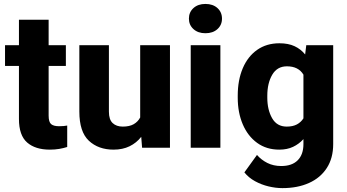

<svg xmlns="http://www.w3.org/2000/svg" viewBox="-20 -761 1787 989"><path d="M319.3 -528.3V-421.4H230.5V-165.5Q230.5 -132.8 243.2 -121.8Q255.9 -110.8 284.7 -110.8Q298.3 -110.8 308.3 -111.8Q318.4 -112.8 326.2 -114.3V-3.9Q306.6 2.4 284.7 6.1Q262.7 9.8 236.8 9.8Q162.1 9.8 119.9 -26.9Q77.6 -63.5 77.6 -148.4V-421.4H5.9V-528.3H77.6V-659.2H230.5V-528.3Z M711.9 0 707.5 -56.2Q683.1 -24.9 647.5 -7.6Q611.8 9.8 564.9 9.8Q486.8 9.8 437.7 -36.1Q388.7 -82 388.7 -186.5V-528.3H541V-185.5Q541 -145 560.3 -127Q579.6 -108.9 612.3 -108.9Q647 -108.9 668.7 -121.3Q690.4 -133.8 702.1 -155.8V-528.3H855.5V0Z M953.1 -665Q953.1 -698.2 976.6 -719.5Q1000 -740.7 1038.1 -740.7Q1076.7 -740.7 1100.1 -719.5Q1123.5 -698.2 1123.5 -665Q1123.5 -632.3 1100.1 -611.1Q1076.7 -589.8 1038.1 -589.8Q1000 -589.8 976.6 -611.1Q953.1 -632.3 953.1 -665ZM1115.2 -528.3V0H962.4V-528.3Z M1204.6 -257.8V-268.1Q1204.6 -348.6 1230.5 -409.4Q1256.3 -470.2 1304.7 -504.2Q1353 -538.1 1419.4 -538.1Q1465.3 -538.1 1497.6 -522.9Q1529.8 -507.8 1551.8 -480.5L1557.6 -528.3H1696.3V-19Q1696.3 53.7 1663.3 104.5Q1630.4 155.3 1571.5 181.6Q1512.7 208 1434.6 208Q1400.4 208 1363.5 199.2Q1326.7 190.4 1293.7 172.4Q1260.7 154.3 1238.8 127L1303.7 37.1Q1325.7 62.5 1357.2 78.4Q1388.7 94.2 1428.7 94.2Q1483.9 94.2 1513.4 64.7Q1543 35.2 1543 -19V-44.4Q1520 -19 1489.5 -4.6Q1459 9.8 1418.5 9.8Q1352.5 9.8 1304.4 -25.1Q1256.3 -60.1 1230.5 -120.6Q1204.6 -181.2 1204.6 -257.8ZM1356.9 -268.1V-257.8Q1356.9 -195.8 1381.6 -152.3Q1406.2 -108.9 1457 -108.9Q1488.3 -108.9 1509.3 -120.1Q1530.3 -131.3 1543 -151.4V-376.5Q1517.1 -419.4 1458 -419.4Q1407.7 -419.4 1382.3 -376Q1356.9 -332.5 1356.9 -268.1Z"/></svg>

Font: Vazirmatn RD UI ExtraBold
Style: Regular
Weight: 800
Designer: Saber Rastikerdar
Foundry: Saber Rastikerdar
Version: Version 33.003